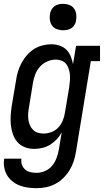

<svg xmlns="http://www.w3.org/2000/svg" viewBox="-23 -769 543 1002"><path d="M168 213Q145 213 122.5 210Q100 207 79.5 199Q59 191 42 177.5Q25 164 14 145.5Q3 127 -1 104.5Q-5 82 -1 59H89Q86 76 91.5 91Q97 106 108.5 116Q120 126 136 129.5Q152 133 168 133Q190 133 212 123.5Q234 114 249 96Q264 78 272 56Q280 34 284 12L299 -78Q288 -58 272.5 -41.5Q257 -25 238 -13.5Q219 -2 197.5 3Q176 8 155 8Q129 8 106 -1Q83 -10 67.5 -28Q52 -46 44 -69.5Q36 -93 33.5 -118Q31 -143 33 -169Q35 -195 39 -221L61 -351Q64 -374 71 -396.5Q78 -419 89.5 -440.5Q101 -462 117.5 -481Q134 -500 154.5 -513Q175 -526 198.5 -532Q222 -538 245 -538Q267 -538 288 -531Q309 -524 323.5 -509.5Q338 -495 346 -475.5Q354 -456 358 -434L374 -530H499V-450H451L373 26Q369 50 361 74Q353 98 339.5 120Q326 142 307 160.5Q288 179 265 191Q242 203 217.5 208Q193 213 168 213ZM205 -72Q225 -72 246 -80Q267 -88 282 -104.5Q297 -121 305 -141Q313 -161 316 -182L338 -312Q340 -328 341.5 -344.5Q343 -361 342 -376.5Q341 -392 336.5 -407Q332 -422 323 -434Q314 -446 299.5 -452Q285 -458 269 -458Q246 -458 224 -448.5Q202 -439 186 -421.5Q170 -404 161.5 -382Q153 -360 149 -337L128 -207Q125 -192 124 -176Q123 -160 125 -145Q127 -130 133 -116Q139 -102 149.5 -91.5Q160 -81 174.5 -76.5Q189 -72 205 -72ZM306 -611Q290 -611 274.5 -616.5Q259 -622 249.5 -634.5Q240 -647 237.5 -663.5Q235 -680 238 -697Q240 -708 246 -719Q252 -730 262 -737Q272 -744 283.5 -746.5Q295 -749 306 -749Q323 -749 338 -743.5Q353 -738 362.5 -725.5Q372 -713 374.5 -696.5Q377 -680 374 -663Q373 -652 367 -641Q361 -630 351 -623Q341 -616 329.5 -613.5Q318 -611 306 -611Z"/></svg>

Font: Iosevka Slab Medium
Style: Italic
Weight: 500
Italic angle: -9°
Monospace: yes
Designer: Belleve Invis
Foundry: Belleve Invis
Version: Version 11.1.0; ttfautohint (v1.8.3)